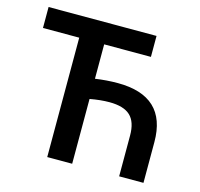

<svg xmlns="http://www.w3.org/2000/svg" viewBox="-97 -759 901 864"><g transform="rotate(15 353.5 -327.0)"><path d="M194.8 0V-556.2H25.9V-653.8H528.8V-556.2H311V-396Q364.3 -403.8 415 -403.8Q643.1 -403.8 643.1 -189.9V0H529.8V-189.9Q529.8 -253.4 499 -282.2Q468.3 -311 401.9 -311Q360.4 -311 311 -301.8V0Z"/></g></svg>

Font: Source Sans 3 Semibold
Style: Regular
Weight: 600
Designer: Paul D. Hunt
Foundry: Adobe
Version: Version 3.052;hotconv 1.1.0;makeotfexe 2.6.0